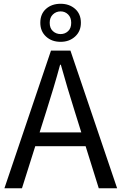

<svg xmlns="http://www.w3.org/2000/svg" viewBox="-20 -1003 648 1023"><path d="M3.6 0 251.7 -733.4H355.3L604 0H506.2L377.9 -410.4Q358 -472.5 340.1 -533.4Q322.3 -594.3 304.2 -658H300.2Q282.9 -593.9 264.6 -533.2Q246.2 -472.5 226.7 -410.4L97.1 0ZM133.1 -224.1V-297.4H471.2V-224.1ZM303 -780.1Q255.6 -780.1 225.2 -808.3Q194.8 -836.4 194.8 -881.7Q194.8 -928.6 225.2 -955.8Q255.6 -982.9 303 -982.9Q349.2 -982.9 380.1 -955.8Q411 -928.6 411 -881.7Q411 -836.4 380.1 -808.3Q349.2 -780.1 303 -780.1ZM303 -821.5Q326.3 -821.5 342.8 -837Q359.4 -852.4 359.4 -881.7Q359.4 -909.8 342.8 -926.1Q326.3 -942.3 303 -942.3Q279.1 -942.3 262 -926.1Q244.8 -909.8 244.8 -881.7Q244.8 -852.4 262 -837Q279.1 -821.5 303 -821.5Z"/></svg>

Font: Shanggu Sans SC VF
Style: Regular
Weight: 250
Designer: GuiWonder
Version: Version 1.021